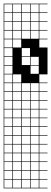

<svg xmlns="http://www.w3.org/2000/svg" viewBox="-20 -785 278 1043"><path d="M0 -765.1H238.1V-761.9H193.7V-717.5H238.1V-714.3H193.7V-669.8H238.1V-666.7H193.7V-622.2H238.1V-619H193.7V-574.6H238.1V-571.4H193.7V-527H238.1V-381H193.7V-336.5H238.1V-333.3H193.7V-288.9H238.1V-285.7H193.7V-241.3H238.1V-238.1H193.7V-193.7H238.1V-190.5H193.7V-146H238.1V-142.9H193.7V-98.4H238.1V-95.2H193.7V-50.8H238.1V-47.6H193.7V-3.2H238.1V0H193.7V44.4H238.1V47.6H193.7V92.1H238.1V95.2H193.7V139.7H238.1V142.9H193.7V187.3H238.1V190.5H193.7V234.9H238.1V238.1H0ZM146 -717.5H190.5V-761.9H146ZM98.4 -717.5H142.9V-761.9H98.4ZM50.8 -717.5H95.2V-761.9H50.8ZM3.2 -717.5H47.6V-761.9H3.2ZM146 -669.8H190.5V-714.3H146ZM98.4 -669.8H142.9V-714.3H98.4ZM50.8 -669.8H95.2V-714.3H50.8ZM3.2 -669.8H47.6V-714.3H3.2ZM146 -622.2H190.5V-666.7H146ZM98.4 -622.2H142.9V-666.7H98.4ZM50.8 -622.2H95.2V-666.7H50.8ZM3.2 -622.2H47.6V-666.7H3.2ZM146 -574.6H190.5V-619H146ZM98.4 -574.6H142.9V-619H98.4ZM50.8 -574.6H95.2V-619H50.8ZM3.2 -574.6H47.6V-619H3.2ZM50.8 -527H95.2V-571.4H50.8ZM3.2 -527H47.6V-571.4H3.2ZM3.2 -479.4H47.6V-523.8H3.2ZM98.4 -479.4H142.9V-523.8H98.4ZM3.2 -431.7H47.6V-476.2H3.2ZM146 -431.7H190.5V-476.2H146ZM98.4 -431.7H142.9V-476.2H98.4ZM3.2 -384.1H47.6V-428.6H3.2ZM146 -384.1H190.5V-428.6H146ZM3.2 -336.5H47.6V-381H3.2ZM50.8 -336.5H95.2V-381H50.8ZM3.2 -288.9H47.6V-333.3H3.2ZM146 -288.9H190.5V-333.3H146ZM98.4 -288.9H142.9V-333.3H98.4ZM50.8 -288.9H95.2V-333.3H50.8ZM146 -241.3H190.5V-285.7H146ZM3.2 -241.3H47.6V-285.7H3.2ZM98.4 -241.3H142.9V-285.7H98.4ZM50.8 -241.3H95.2V-285.7H50.8ZM3.2 -193.7H47.6V-238.1H3.2ZM146 -193.7H190.5V-238.1H146ZM98.4 -193.7H142.9V-238.1H98.4ZM50.8 -193.7H95.2V-238.1H50.8ZM3.2 -146H47.6V-190.5H3.2ZM146 -146H190.5V-190.5H146ZM98.4 -146H142.9V-190.5H98.4ZM50.8 -146H95.2V-190.5H50.8ZM3.2 -98.4H47.6V-142.9H3.2ZM146 -98.4H190.5V-142.9H146ZM98.4 -98.4H142.9V-142.9H98.4ZM50.8 -98.4H95.2V-142.9H50.8ZM3.2 -50.8H47.6V-95.2H3.2ZM146 -50.8H190.5V-95.2H146ZM98.4 -50.8H142.9V-95.2H98.4ZM50.8 -50.8H95.2V-95.2H50.8ZM98.4 -3.2H142.9V-47.6H98.4ZM146 -3.2H190.5V-47.6H146ZM3.2 -3.2H47.6V-47.6H3.2ZM50.8 -3.2H95.2V-47.6H50.8ZM50.8 44.4H95.2V0H50.8ZM146 44.4H190.5V0H146ZM98.4 44.4H142.9V0H98.4ZM3.2 44.4H47.6V0H3.2ZM50.8 92.1H95.2V47.6H50.8ZM146 92.1H190.5V47.6H146ZM98.4 92.1H142.9V47.6H98.4ZM3.2 92.1H47.6V47.6H3.2ZM146 139.7H190.5V95.2H146ZM98.4 139.7H142.9V95.2H98.4ZM50.8 139.7H95.2V95.2H50.8ZM3.2 139.7H47.6V95.2H3.2ZM146 187.3H190.5V142.9H146ZM98.4 187.3H142.9V142.9H98.4ZM50.8 187.3H95.2V142.9H50.8ZM3.2 187.3H47.6V142.9H3.2ZM146 234.9H190.5V190.5H146ZM98.4 234.9H142.9V190.5H98.4ZM3.2 234.9H47.6V190.5H3.2ZM50.8 234.9H95.2V190.5H50.8Z"/></svg>

Font: Jacquard 12 Charted
Style: Regular
Weight: 400
Designer: Sarah Cadigan-Fried
Version: Version 1.000